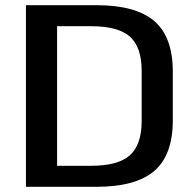

<svg xmlns="http://www.w3.org/2000/svg" viewBox="-20 -720 751 740"><path d="M80 -700H351Q504 -700 575 -638.5Q646 -577 646 -444V-256Q646 -123 575 -61.5Q504 0 351 0H80ZM174 -81H331Q435 -81 480.5 -121.5Q526 -162 526 -254V-446Q526 -539 480.5 -579Q435 -619 331 -619H174L200 -680V-19Z"/></svg>

Font: Pathway Extreme 72pt SemiBold
Style: Regular
Weight: 600
Designer: Eduardo Rodriguez Tunni
Foundry: Eduardo Rodriguez Tunni
Version: Version 1.001;gftools[0.9.26]